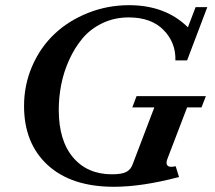

<svg xmlns="http://www.w3.org/2000/svg" viewBox="-20 -696 816 729"><path d="M412.6 13.2Q251 13.2 161.1 -69.3Q71.3 -151.9 71.3 -293.5Q71.3 -374 102.5 -445.6Q133.8 -517.1 187.3 -567.4Q240.7 -617.7 314.5 -647Q388.2 -676.3 470.2 -676.3Q608.4 -676.3 693.4 -592.3L722.7 -668.9H767.1L690.4 -466.8H646Q647.9 -534.2 601.1 -582Q554.2 -629.9 468.8 -629.9Q414.6 -629.9 369.1 -608.2Q323.7 -586.4 293.7 -550.8Q263.7 -515.1 242.7 -468.8Q221.7 -422.4 212.4 -374.5Q203.1 -326.7 203.1 -278.8Q203.1 -162.6 257.3 -98.4Q311.5 -34.2 405.3 -34.2Q442.9 -34.2 460 -43.5Q477.1 -52.7 483.9 -72.8L565.9 -288.1H482.4L498.5 -331.1H761.7L745.1 -288.1H690.4L616.7 -95.7Q608.4 -76.7 615.7 -67.9Q623 -59.1 647 -64.9L659.7 -23.9Q519.5 13.2 412.6 13.2Z"/></svg>

Font: Elstob 6pt SemiBold
Style: Italic
Weight: 600
Italic angle: -20°
Designer: Peter S. Baker
Version: Version 1.015